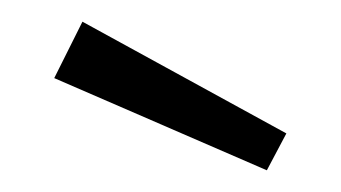

<svg xmlns="http://www.w3.org/2000/svg" viewBox="-20 -802 314 177"><path d="M56 -782 30 -730 226 -645 244 -679Z"/></svg>

Font: FiraGO Light
Style: Regular
Weight: 300
Designer: bBox Type
Foundry: bBox Type GmbH
Version: Version 1.001;PS 001.001;hotconv 1.0.88;makeotf.lib2.5.64775